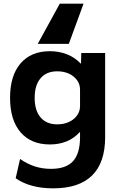

<svg xmlns="http://www.w3.org/2000/svg" viewBox="-20 -810 664 1050"><path d="M307 -790H437L356.3 -570H186.3ZM271 220Q207.7 220 156 206Q104.3 192 65.7 164.7L89.7 59.4Q128.7 86.4 170 99.9Q211.3 113.4 258.7 113.4Q341.4 113.4 379.5 71.4Q417.7 29.4 417.7 -60V-87.3H415.7Q384.7 -53.3 343.9 -36.7Q303 -20 252.7 -20Q149.7 -20 92.3 -86.8Q35 -153.7 35 -275Q35 -396.3 92.3 -463.2Q149.7 -530 252.7 -530Q303.7 -530 346.9 -512.8Q390 -495.7 421 -462.7H423L424.4 -520H555V-60Q555 79.3 483.6 149.7Q412.3 220 271 220ZM293 -130Q329.3 -130 357.2 -143Q385 -156 401.4 -178.6Q417.7 -201.3 417.7 -230V-320Q417.7 -349 401.4 -371.5Q385 -394 357.2 -407Q329.3 -420 293 -420Q234.3 -420 202 -382.2Q169.6 -344.4 169.6 -275Q169.6 -205.6 202 -167.8Q234.3 -130 293 -130Z"/></svg>

Font: M PLUS 2 Thin
Style: Regular
Weight: 100
Designer: Coji Morishita
Foundry: UNDERFOREST DESIGN
Version: Version 1.001